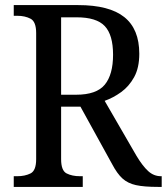

<svg xmlns="http://www.w3.org/2000/svg" viewBox="-20 -734 655 754"><path d="M34 0V-42H48Q78 -42 100 -53Q122 -64 122 -109V-604Q122 -649 100 -660.5Q78 -672 48 -672H34V-714H287Q409 -714 468 -667Q527 -620 527 -523Q527 -468 507 -431.5Q487 -395 456 -372.5Q425 -350 391 -338L516 -122Q540 -82 562 -62Q584 -42 612 -42H615V0H601Q546 0 514 -7Q482 -14 461 -33Q440 -52 420 -90L296 -315H220V-109Q220 -64 241.5 -53Q263 -42 294 -42H305V0ZM279 -362Q359 -362 391.5 -401.5Q424 -441 424 -519Q424 -597 391.5 -631.5Q359 -666 281 -666H220V-362Z"/></svg>

Font: Noto Serif Myanmar SemCond
Style: Regular
Weight: 400
Width: 4
Designer: Ben Mitchell and the Monotype Design Team
Foundry: Monotype Imaging Inc.
Version: Version 2.106; ttfautohint (v1.8.4.7-5d5b)